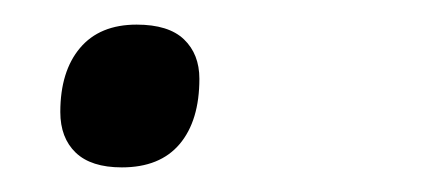

<svg xmlns="http://www.w3.org/2000/svg" viewBox="-20 -109 353 156"><path d="M79 27Q54 27 41.5 15Q29 3 29 -18Q29 -51 45 -70Q61 -89 91 -89Q117 -89 129.5 -77Q142 -65 142 -45Q142 -11 126 8Q110 27 79 27Z"/></svg>

Font: Playwrite US Trad Light
Style: Regular
Weight: 300
Designer: Veronika Burian, José Scaglione
Foundry: TypeTogether
Version: Version 1.003